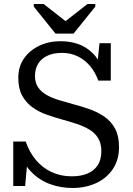

<svg xmlns="http://www.w3.org/2000/svg" viewBox="-20 -925 661 955"><path d="M256 -758H346L454 -892V-905H415L301 -816H311L197 -905H148V-892ZM337 -48Q382 -48 414.5 -61.5Q447 -75 465.5 -102.5Q484 -130 484 -173Q484 -212 468 -238Q452 -264 424.5 -280.5Q397 -297 362.5 -308.5Q328 -320 291 -330Q251 -341 211.5 -355Q172 -369 140.5 -392Q109 -415 90 -450Q71 -485 71 -538Q71 -594 99.5 -634.5Q128 -675 175.5 -697.5Q223 -720 280 -720Q326 -720 366 -707Q406 -694 439.5 -662Q473 -630 496 -571L460 -568L475 -710H531V-524H469Q453 -568 426.5 -598.5Q400 -629 365 -645.5Q330 -662 289 -662Q246 -662 216 -648Q186 -634 170 -608.5Q154 -583 154 -547Q154 -513 170 -490Q186 -467 213 -452Q240 -437 275 -426.5Q310 -416 347 -406Q389 -395 429 -380.5Q469 -366 501.5 -343Q534 -320 553 -284Q572 -248 572 -194Q572 -129 540.5 -83Q509 -37 456.5 -13.5Q404 10 341 10Q283 10 231 -8.5Q179 -27 138.5 -67Q98 -107 75 -173L120 -167L105 0H46V-221H108Q125 -170 157.5 -130.5Q190 -91 236 -69.5Q282 -48 337 -48Z"/></svg>

Font: Roboto Serif 28pt
Style: Regular
Weight: 400
Designer: Greg Gazdowicz
Foundry: Commercial Type
Version: Version 1.008